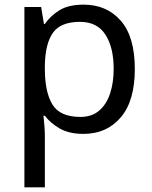

<svg xmlns="http://www.w3.org/2000/svg" viewBox="-20 -566 655 826"><path d="M340 -546Q439 -546 499.5 -477Q560 -408 560 -269Q560 -132 499.5 -61Q439 10 339 10Q277 10 236.5 -13.5Q196 -37 173 -68H167Q169 -51 171 -25Q173 1 173 20V240H85V-536H157L169 -463H173Q197 -498 236 -522Q275 -546 340 -546ZM324 -472Q242 -472 208.5 -426Q175 -380 173 -286V-269Q173 -170 205.5 -116.5Q238 -63 326 -63Q375 -63 406.5 -90Q438 -117 453.5 -163.5Q469 -210 469 -270Q469 -362 433.5 -417Q398 -472 324 -472Z"/></svg>

Font: Noto Sans Cypro Minoan
Style: Regular
Weight: 400
Designer: David Williams
Foundry: David Williams
Version: Version 1.503; ttfautohint (v1.8.4.7-5d5b)